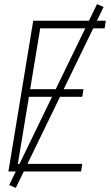

<svg xmlns="http://www.w3.org/2000/svg" viewBox="-20 -836 540 936"><path d="M21 0 142 -735H496L490 -698H176L127 -401H387L381 -364H121L67 -37H381L375 0ZM57 80 25 66 453 -816 485 -802Z"/></svg>

Font: Iosevka Term Curly Extralight
Style: Italic
Weight: 200
Italic angle: -9°
Designer: Belleve Invis
Foundry: Belleve Invis
Version: Version 32.3.0